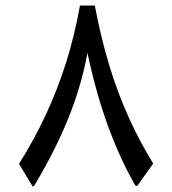

<svg xmlns="http://www.w3.org/2000/svg" viewBox="-20 -669 627 700"><path d="M538.6 -72.8Q489.7 -151.9 449.5 -240.5Q409.2 -329.1 378.4 -430.7Q347.7 -532.2 325.7 -648.9H271.5Q252.4 -540.5 221.2 -441.7Q189.9 -342.8 147.2 -251Q104.5 -159.2 49.3 -71.8L97.2 7.8Q99.1 11.2 101.3 10.7Q103.5 10.3 106.4 5.4Q180.2 -117.7 228.3 -235.8Q276.4 -354 298.8 -476.1Q330.6 -327.6 373.5 -210.2Q416.5 -92.8 470.7 2.9Q473.6 7.8 476.3 8.8Q479 9.8 481.4 7.3Z"/></svg>

Font: Sahel VF Regular
Style: Regular
Weight: 400
Foundry: Saber Rastikerdar (saber.rastikerdar@gmail.com)
Version: Version 3.4.0